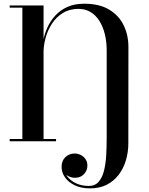

<svg xmlns="http://www.w3.org/2000/svg" viewBox="-20 -780 822 1060"><path d="M477 260Q429 260 393.8 243.5Q358.5 227 339.2 199.8Q320 172.5 320 141.5Q320 107 341.2 87.2Q362.5 67.5 392 67.5Q409 67.5 425 75.2Q441 83 451.8 98Q462.5 113 462.5 135Q462.5 160.5 444 181Q425.5 201.5 394 201.5Q375 201.5 358.5 193.2Q342 185 331.5 171.5Q321 158 321 141.5H333Q333 169.5 351 193.5Q369 217.5 399.8 232Q430.5 246.5 470 246.5Q505 246.5 525 223.2Q545 200 554.5 161Q564 122 566.5 74.8Q569 27.5 569 -20V-502Q569 -549 559 -590.5Q549 -632 529.2 -663.8Q509.5 -695.5 480.5 -713.2Q451.5 -731 413.5 -731Q363 -731 326.5 -708Q290 -685 266.5 -648.8Q243 -612.5 231.8 -571.2Q220.5 -530 220.5 -493H212Q212 -522.5 219 -557.8Q226 -593 242 -628.5Q258 -664 285 -693.8Q312 -723.5 351.5 -741.5Q391 -759.5 445 -759.5Q529 -759.5 583 -726.8Q637 -694 663 -639.8Q689 -585.5 689 -520.5L688.5 11.5Q688.5 60 675.2 104.8Q662 149.5 635.5 184.5Q609 219.5 569.5 239.8Q530 260 477 260ZM33.5 0V-12.5H289.5V0ZM103.5 0V-737.5H33.5V-750H220.5V0Z"/></svg>

Font: Bodoni Moda 18pt SemiBold
Style: Regular
Weight: 600
Designer: Owen Earl
Foundry: indestructible type
Version: Version 2.005